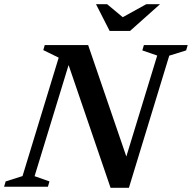

<svg xmlns="http://www.w3.org/2000/svg" viewBox="-42 -891 916 916"><path d="M573.5 -107 541.5 -81.5 708 -626 637 -650.5 644.5 -676H853.5L846 -650.5L765.5 -625.5L573 5H485.5L273.5 -615L296.5 -617.5L123 -50.5L194 -25.5L186.5 0H-22.5L-15 -25.5L65.5 -51L238 -616L164.5 -652L171.5 -676H378.5ZM721.5 -871 578.5 -743.5H481L416 -871H469L552 -802H531L656 -871Z"/></svg>

Font: Newsreader 16pt 16pt SemiBold
Style: Italic
Weight: 600
Italic angle: -17°
Version: Version 1.003